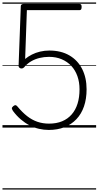

<svg xmlns="http://www.w3.org/2000/svg" viewBox="-20 -1030 796 1550"><path d="M374 19Q334 19 295 10Q256 1 219 -18Q182 -37 148 -66Q114 -95 85 -134Q78 -145 76 -153.5Q74 -162 86 -172Q96 -181 104 -181Q112 -181 121 -170Q160 -123 199 -92.5Q238 -62 281.5 -47Q325 -32 376 -32Q436 -32 481.5 -51Q527 -70 558.5 -106Q590 -142 606 -193Q622 -244 622 -309Q622 -367 605 -415Q588 -463 556 -497.5Q524 -532 478.5 -551.5Q433 -571 376 -571Q336 -571 299 -562Q262 -553 230.5 -534.5Q199 -516 174 -486Q165 -477 154.5 -477Q144 -477 137 -483Q130 -489 130 -497L148 -980Q148 -989 154 -993.5Q160 -998 170 -998H622Q630 -998 634.5 -993Q639 -988 639 -974Q639 -961 635 -954.5Q631 -948 622 -948H197L183 -554Q207 -574 237.5 -589.5Q268 -605 304 -613.5Q340 -622 378 -622Q473 -622 540.5 -582.5Q608 -543 643.5 -472.5Q679 -402 679 -309Q679 -232 658 -171Q637 -110 596.5 -67.5Q556 -25 500 -3Q444 19 374 19ZM0 490H756V500H0ZM0 -20H756V0H0ZM0 -505H756V-500H0ZM0 -1010H756V-1000H0Z"/></svg>

Font: Playwrite ES Deco Guides
Style: Regular
Weight: 400
Designer: Veronika Burian, José Scaglione
Foundry: TypeTogether
Version: Version 1.003